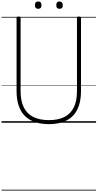

<svg xmlns="http://www.w3.org/2000/svg" viewBox="-20 -1644 1307 2572"><path d="M636 19Q529 19 447.5 -9Q366 -37 311.5 -92.5Q257 -148 229.5 -231Q202 -314 202 -423V-1404Q202 -1414 208.5 -1418.5Q215 -1423 229 -1423Q243 -1423 249.5 -1418.5Q256 -1414 256 -1404V-421Q256 -292 298.5 -206Q341 -120 425.5 -77.5Q510 -35 636 -35Q761 -35 844 -77.5Q927 -120 969 -206Q1011 -292 1011 -421V-1404Q1011 -1414 1017 -1418.5Q1023 -1423 1037 -1423Q1065 -1423 1065 -1404V-423Q1065 -277 1016.5 -178.5Q968 -80 872.5 -30.5Q777 19 636 19ZM491 -1526Q470 -1526 459 -1537.5Q448 -1549 448 -1574Q448 -1600 459 -1612Q470 -1624 492 -1624Q514 -1624 524.5 -1611.5Q535 -1599 535 -1575Q536 -1549 524.5 -1537.5Q513 -1526 491 -1526ZM777 -1526Q755 -1526 744.5 -1537.5Q734 -1549 734 -1574Q734 -1600 744.5 -1612Q755 -1624 777 -1624Q798 -1624 809.5 -1611.5Q821 -1599 821 -1575Q821 -1549 810 -1537.5Q799 -1526 777 -1526ZM0 898H1267V908H0ZM0 -20H1267V0H0ZM0 -505H1267V-500H0ZM0 -1418H1267V-1408H0Z"/></svg>

Font: Playwrite FR Trad Guides
Style: Regular
Weight: 400
Designer: Veronika Burian, José Scaglione
Foundry: TypeTogether
Version: Version 1.003